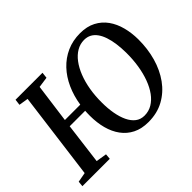

<svg xmlns="http://www.w3.org/2000/svg" viewBox="-149 -1029 1316 1316"><g transform="rotate(-45 509.0 -371.5)"><path d="M637 10Q571.5 10 523.8 -14Q476 -38 444.8 -80.8Q413.5 -123.5 398.2 -180.8Q383 -238 383 -304.5Q383 -318.5 383.5 -330Q384 -341.5 384.5 -352H234.5L196.5 -52.5L274.5 -40L271 0H5.5L9.5 -39.5L80 -52.5L163 -688.5L95 -699.5L100.5 -743H362L357 -699.5L279.5 -688.5L241.5 -405.5H390.5Q402 -480 430.5 -543.2Q459 -606.5 503.2 -653.5Q547.5 -700.5 606 -726.8Q664.5 -753 735.5 -753Q801.5 -753 849.2 -728Q897 -703 927.8 -659.8Q958.5 -616.5 973.2 -560.2Q988 -504 988.5 -441Q989 -349.5 966 -268.2Q943 -187 898 -124.5Q853 -62 787.5 -26Q722 10 637 10ZM649.5 -40.5Q690 -40.5 723.8 -60.5Q757.5 -80.5 783.8 -116.5Q810 -152.5 828.2 -201.5Q846.5 -250.5 856 -309.8Q865.5 -369 865 -435Q864.5 -482.5 858.8 -523.5Q853 -564.5 842 -597.2Q831 -630 814.2 -653.2Q797.5 -676.5 774.8 -688.8Q752 -701 722.5 -701Q684 -701 650.2 -681.2Q616.5 -661.5 589.8 -626Q563 -590.5 543.8 -541.8Q524.5 -493 514.5 -434Q504.5 -375 505 -310Q505 -254.5 513.8 -205.5Q522.5 -156.5 540 -119.5Q557.5 -82.5 584.5 -61.5Q611.5 -40.5 649.5 -40.5Z"/></g></svg>

Font: Merriweather 28pt Medium
Style: Italic
Weight: 500
Italic angle: -7.8°
Version: Version 2.101